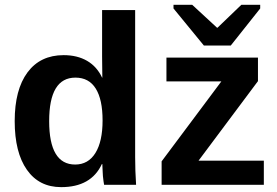

<svg xmlns="http://www.w3.org/2000/svg" viewBox="-20 -767 1151 797"><path d="M544.9 0H412.1Q409.7 -12.2 407.2 -36.1Q406.7 -43.5 406.2 -54.2Q405.8 -64.9 405.3 -72.5Q404.8 -80.1 404.8 -85.9H402.8Q358.4 9.8 233.9 9.8Q142.1 9.8 91.6 -62.3Q41 -134.3 41 -264.2Q41 -395 94.2 -466.6Q147.5 -538.1 244.1 -538.1Q300.8 -538.1 341.6 -514.4Q382.3 -490.7 403.8 -444.8H404.8L403.8 -532.2V-725.1H541V-115.2Q541 -58.6 544.9 0ZM405.8 -267.1Q405.8 -354 377.4 -399.4Q349.1 -444.8 293 -444.8Q184.1 -444.8 184.1 -264.2Q184.1 -84 292 -84Q346.2 -84 376 -131.8Q405.8 -179.7 405.8 -267.1ZM1075.2 0H650.9V-97.2L898.9 -429.2H670.9V-527.8H1050.8V-430.2L804.2 -100.1H1075.2ZM1060.1 -731.9 938 -578.1H826.2L700.2 -731.9V-747.1H777.8L880.9 -651.9H882.8L981.9 -747.1H1060.1Z"/></svg>

Font: Libra Sans Modern
Style: Bold
Weight: 700
Foundry: Stefan Peev, Context Ltd
Version: Version 1.000